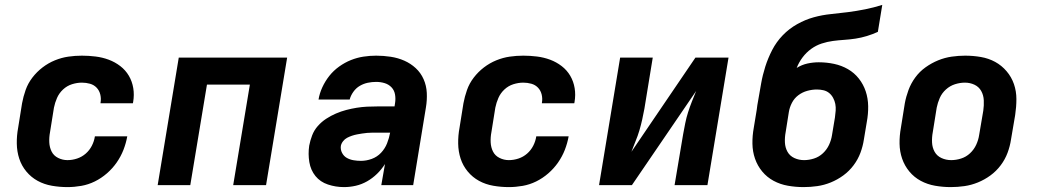

<svg xmlns="http://www.w3.org/2000/svg" viewBox="-20 -755 4240 783"><path d="M255 8Q223 8 191.5 2.5Q160 -3 133.5 -17.5Q107 -32 87.5 -55.5Q68 -79 58.5 -108Q49 -137 48.5 -169.5Q48 -202 54 -234L70 -334Q75 -361 84.5 -388Q94 -415 112 -438.5Q130 -462 153.5 -480Q177 -498 204 -509Q231 -520 258.5 -524Q286 -528 314 -528Q342 -528 370 -524.5Q398 -521 423.5 -511.5Q449 -502 470.5 -485.5Q492 -469 505.5 -446Q519 -423 523.5 -395.5Q528 -368 523 -339Q523 -338 522.5 -336.5Q522 -335 522 -334H390Q390 -335 390 -335.5Q390 -336 390 -336Q393 -353 389 -369.5Q385 -386 374 -397.5Q363 -409 347 -413.5Q331 -418 314 -418Q294 -418 273.5 -411.5Q253 -405 237 -390Q221 -375 212.5 -355.5Q204 -336 200 -316L184 -216Q180 -195 181 -174.5Q182 -154 190.5 -137Q199 -120 217 -111Q235 -102 255 -102Q275 -102 294.5 -108.5Q314 -115 329.5 -128.5Q345 -142 354.5 -160.5Q364 -179 367 -199H499Q494 -171 483.5 -144Q473 -117 456 -92.5Q439 -68 416 -48Q393 -28 366.5 -15Q340 -2 311.5 3Q283 8 255 8Z M623 0 709 -520H1151L1065 0H931L999 -410H824L756 0Z M1383 8Q1349 8 1317.5 -2.5Q1286 -13 1266.5 -37Q1247 -61 1241.5 -94Q1236 -127 1241 -161Q1245 -182 1253 -203Q1261 -224 1276 -241Q1291 -258 1310 -270.5Q1329 -283 1350 -292Q1371 -301 1392 -306.5Q1413 -312 1434.5 -315.5Q1456 -319 1477 -320Q1498 -321 1519 -321H1589L1591 -334Q1594 -352 1591 -369.5Q1588 -387 1576.5 -399Q1565 -411 1548.5 -416Q1532 -421 1514 -421Q1497 -421 1480 -417.5Q1463 -414 1447.5 -405Q1432 -396 1421 -380.5Q1410 -365 1406 -349H1279Q1283 -374 1294.5 -399Q1306 -424 1323 -445.5Q1340 -467 1363 -483.5Q1386 -500 1411 -510Q1436 -520 1462 -524Q1488 -528 1514 -528Q1544 -528 1573.5 -523.5Q1603 -519 1629 -507.5Q1655 -496 1675.5 -477Q1696 -458 1707.5 -432Q1719 -406 1720.5 -376.5Q1722 -347 1717 -317L1665 0H1535L1550 -86Q1536 -64 1517.5 -46Q1499 -28 1477 -15.5Q1455 -3 1431 2.5Q1407 8 1383 8ZM1452 -99Q1474 -99 1496 -107Q1518 -115 1534 -132Q1550 -149 1558.5 -170.5Q1567 -192 1571 -214H1519Q1509 -214 1498.5 -214Q1488 -214 1477.5 -213Q1467 -212 1457 -210.5Q1447 -209 1436.5 -207Q1426 -205 1415.5 -201.5Q1405 -198 1395.5 -193Q1386 -188 1379 -179Q1372 -170 1370 -160Q1368 -145 1375 -131.5Q1382 -118 1394.5 -111Q1407 -104 1422 -101.5Q1437 -99 1452 -99Z M2055 8Q2023 8 1991.5 2.5Q1960 -3 1933.5 -17.5Q1907 -32 1887.5 -55.5Q1868 -79 1858.5 -108Q1849 -137 1848.5 -169.5Q1848 -202 1854 -234L1870 -334Q1875 -361 1884.5 -388Q1894 -415 1912 -438.5Q1930 -462 1953.5 -480Q1977 -498 2004 -509Q2031 -520 2058.5 -524Q2086 -528 2114 -528Q2142 -528 2170 -524.5Q2198 -521 2223.5 -511.5Q2249 -502 2270.5 -485.5Q2292 -469 2305.5 -446Q2319 -423 2323.5 -395.5Q2328 -368 2323 -339Q2323 -338 2322.5 -336.5Q2322 -335 2322 -334H2190Q2190 -335 2190 -335.5Q2190 -336 2190 -336Q2193 -353 2189 -369.5Q2185 -386 2174 -397.5Q2163 -409 2147 -413.5Q2131 -418 2114 -418Q2094 -418 2073.5 -411.5Q2053 -405 2037 -390Q2021 -375 2012.5 -355.5Q2004 -336 2000 -316L1984 -216Q1980 -195 1981 -174.5Q1982 -154 1990.5 -137Q1999 -120 2017 -111Q2035 -102 2055 -102Q2075 -102 2094.5 -108.5Q2114 -115 2129.5 -128.5Q2145 -142 2154.5 -160.5Q2164 -179 2167 -199H2299Q2294 -171 2283.5 -144Q2273 -117 2256 -92.5Q2239 -68 2216 -48Q2193 -28 2166.5 -15Q2140 -2 2111.5 3Q2083 8 2055 8Z M2423 0 2509 -520H2642L2608 -312Q2604 -290 2599 -267.5Q2594 -245 2587.5 -223Q2581 -201 2572 -179.5Q2563 -158 2555 -136L2816 -520H2951L2865 0H2731L2766 -208Q2770 -230 2774.5 -252.5Q2779 -275 2786 -297Q2793 -319 2801.5 -340.5Q2810 -362 2819 -384L2557 0Z M3257 8Q3225 8 3193.5 2.5Q3162 -3 3135 -17.5Q3108 -32 3088.5 -55.5Q3069 -79 3059 -108Q3049 -137 3048.5 -169Q3048 -201 3054 -234L3066 -307Q3067 -316 3068.5 -326Q3070 -336 3072 -346Q3078 -380 3084 -414.5Q3090 -449 3101 -483.5Q3112 -518 3129 -551Q3146 -584 3172 -611Q3198 -638 3231 -656.5Q3264 -675 3298.5 -684.5Q3333 -694 3368 -697.5Q3403 -701 3438 -705.5Q3473 -710 3508 -717Q3543 -724 3578 -735L3560 -625Q3538 -615 3515 -608Q3492 -601 3469 -597.5Q3446 -594 3423 -592.5Q3400 -591 3377 -588Q3354 -585 3331 -577.5Q3308 -570 3288 -555.5Q3268 -541 3253 -521Q3238 -501 3229 -478Q3250 -491 3273 -496Q3296 -501 3319 -501Q3351 -501 3381.5 -494.5Q3412 -488 3438 -473Q3464 -458 3482.5 -434.5Q3501 -411 3510.5 -382.5Q3520 -354 3520.5 -322Q3521 -290 3515 -258L3503 -186Q3499 -159 3489 -132Q3479 -105 3461 -81Q3443 -57 3419 -39.5Q3395 -22 3368 -11Q3341 0 3313 4Q3285 8 3257 8ZM3259 -102Q3279 -102 3299.5 -108.5Q3320 -115 3336 -130Q3352 -145 3361 -164.5Q3370 -184 3373 -204L3385 -276Q3387 -290 3388 -304Q3389 -318 3386.5 -331Q3384 -344 3377.5 -356Q3371 -368 3361 -376Q3351 -384 3338 -387Q3325 -390 3311 -390Q3292 -390 3272 -384.5Q3252 -379 3235.5 -366.5Q3219 -354 3209.5 -335.5Q3200 -317 3197 -298L3184 -216Q3180 -195 3181 -174Q3182 -153 3191.5 -136Q3201 -119 3219.5 -110.5Q3238 -102 3259 -102Z M3857 8Q3825 8 3793.5 2.5Q3762 -3 3735 -17.5Q3708 -32 3688.5 -55.5Q3669 -79 3659 -108Q3649 -137 3648.5 -169Q3648 -201 3654 -234L3670 -334Q3675 -361 3685 -388Q3695 -415 3712.5 -439Q3730 -463 3754.5 -480.5Q3779 -498 3806 -509Q3833 -520 3861 -524Q3889 -528 3916 -528Q3949 -528 3980.5 -522.5Q4012 -517 4038.5 -502.5Q4065 -488 4085 -464.5Q4105 -441 4115 -412Q4125 -383 4125 -351Q4125 -319 4120 -286L4103 -186Q4099 -159 4089 -132Q4079 -105 4061 -81Q4043 -57 4019 -39.5Q3995 -22 3968 -11Q3941 0 3913 4Q3885 8 3857 8ZM3859 -102Q3879 -102 3899.5 -108.5Q3920 -115 3936 -130Q3952 -145 3961 -164.5Q3970 -184 3973 -204L3990 -304Q3993 -325 3992 -346Q3991 -367 3981.5 -384Q3972 -401 3954 -409.5Q3936 -418 3915 -418Q3895 -418 3874.5 -411.5Q3854 -405 3837.5 -390Q3821 -375 3812.5 -355.5Q3804 -336 3800 -316L3784 -216Q3780 -195 3781 -174Q3782 -153 3791.5 -136Q3801 -119 3819.5 -110.5Q3838 -102 3859 -102Z"/></svg>

Font: Iosevka SS04 XBd Ex Obl
Style: Regular
Weight: 800
Width: 7
Italic angle: -9°
Monospace: yes
Designer: Belleve Invis
Foundry: Belleve Invis
Version: Version 19.0.0; ttfautohint (v1.8.4)